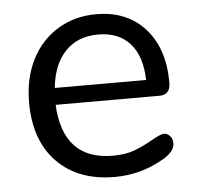

<svg xmlns="http://www.w3.org/2000/svg" viewBox="-43 -543 612 593"><g transform="rotate(-5 263.5 -246.0)"><path d="M128.9 -283.2H412.1Q410.2 -357.4 375 -396.7Q339.8 -436 276.4 -436Q212.9 -436 174.6 -396Q136.2 -356 128.9 -283.2ZM482.9 -269Q482.9 -231 449.2 -231H127Q135.7 -59.1 290 -59.1Q329.1 -59.1 356.9 -69.6Q384.8 -80.1 413.8 -96.7Q442.9 -113.3 452.9 -113Q462.9 -112.8 470.9 -104Q479 -95.2 479 -81.1Q479 -56.2 443.4 -35.2Q372.1 6.8 290 6.8Q177.2 6.8 111.6 -60.1Q45.9 -127 45.9 -245.1Q45.9 -320.3 75 -377.7Q104 -435.1 156.5 -467Q209 -499 275.9 -499Q371.1 -499 427 -437Q482.9 -375 482.9 -269Z"/></g></svg>

Font: Nunito-Regular
Style: Regular
Weight: 400
Designer: Vernon Adams
Foundry: newtypography
Version: Version 3.000